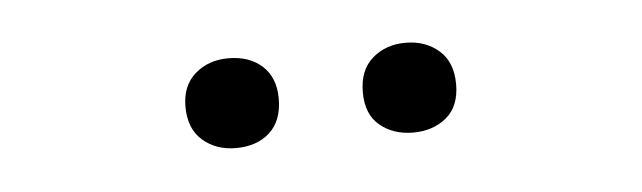

<svg xmlns="http://www.w3.org/2000/svg" viewBox="-24 -592 548 164"><g transform="rotate(-5 250.0 -510.5)"><path d="M174 -472Q157 -472 145.5 -482Q134 -492 134 -511Q134 -529 145.5 -539Q157 -549 174 -549Q192 -549 203 -539Q214 -529 214 -511Q214 -492 203 -482Q192 -472 174 -472ZM326 -472Q309 -472 297.5 -481.5Q286 -491 286 -510Q286 -529 297.5 -539Q309 -549 326 -549Q343 -549 354.5 -539Q366 -529 366 -510Q366 -491 354.5 -481.5Q343 -472 326 -472Z"/></g></svg>

Font: Rokkitt
Style: Regular
Weight: 400
Designer: Vernon Adams
Foundry: Vernon Adams
Version: Version 3.103